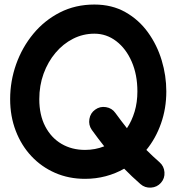

<svg xmlns="http://www.w3.org/2000/svg" viewBox="-20 -743 785 859"><path d="M360.4 57.1Q287.6 57.1 226.3 30.3Q165 3.4 120.1 -44.7Q75.2 -92.8 50.3 -158Q25.4 -223.1 25.4 -299.3Q25.4 -379.9 52.2 -455.6Q79.1 -531.2 128.9 -591.6Q178.7 -651.9 248 -687.3Q317.4 -722.7 402.3 -722.7Q481 -722.7 541 -688.7Q601.1 -654.8 641.8 -598.4Q682.6 -542 703.4 -473.1Q724.1 -404.3 724.1 -334Q724.1 -257.8 700.4 -190.7Q676.8 -123.5 634.8 -72.3Q662.1 -44.9 693.8 -17.1Q713.9 0.5 715.8 27.6Q717.8 54.7 700.2 74.7Q682.6 94.7 655.5 96.4Q628.4 98.1 608.4 80.6Q569.3 46.4 535.6 11.7Q497.1 33.7 452.9 45.4Q408.7 57.1 360.4 57.1ZM360.4 -72.3Q405.8 -72.3 446.3 -88.4Q419.4 -122.1 390.6 -162.1Q375.5 -183.6 379.9 -210.4Q384.3 -237.3 405.8 -252.4Q427.2 -268.1 454.1 -263.7Q481 -259.3 496.1 -237.8Q523.4 -200.2 547.9 -169.4Q569.8 -202.1 582.3 -243.7Q594.7 -285.2 594.7 -334Q594.7 -408.7 569.3 -467Q543.9 -525.4 500.2 -558.8Q456.5 -592.3 402.3 -592.3Q351.6 -592.3 306.9 -569.6Q262.2 -546.9 228.3 -506.6Q194.3 -466.3 175 -413.3Q155.8 -360.4 155.8 -299.3Q155.8 -228.5 182.4 -177.5Q209 -126.5 255.1 -99.4Q301.3 -72.3 360.4 -72.3Z"/></svg>

Font: Mikhak-DS1-FD Bold
Style: Bold
Weight: 700
Designer: Amin Abedi
Version: Version 3.2